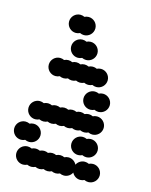

<svg xmlns="http://www.w3.org/2000/svg" viewBox="-105 -749 642 818"><g transform="rotate(15 216.0 -340.0)"><path d="M36 -40C36 -18 54 0 76 0C82.5 0 88.6 -1.6 94 -4.3C99.4 -1.6 105.5 0 112 0C118.5 0 124.6 -1.6 130 -4.3C135.4 -1.6 141.5 0 148 0C154.5 0 160.6 -1.6 166 -4.3C171.4 -1.6 177.5 0 184 0C190.5 0 196.6 -1.6 202 -4.3C207.4 -1.6 213.5 0 220 0C226.5 0 232.6 -1.6 238 -4.3C243.4 -1.6 249.5 0 256 0C271.8 0 285.5 -9.3 292 -22.6C298.5 -9.3 312.2 0 328 0C334.5 0 340.6 -1.6 346 -4.3C351.4 -1.6 357.5 0 364 0C386 0 404 -18 404 -40C404 -62 386 -80 364 -80C357.5 -80 351.4 -78.4 346 -75.7C340.6 -78.4 334.5 -80 328 -80C312.2 -80 298.5 -70.7 292 -57.4C285.5 -70.7 271.8 -80 256 -80C249.5 -80 243.4 -78.4 238 -75.7C232.6 -78.4 226.5 -80 220 -80C213.5 -80 207.4 -78.4 202 -75.7C196.6 -78.4 190.5 -80 184 -80C177.5 -80 171.4 -78.4 166 -75.7C160.6 -78.4 154.5 -80 148 -80C141.5 -80 135.4 -78.4 130 -75.7C124.6 -78.4 118.5 -80 112 -80C105.5 -80 99.4 -78.4 94 -75.7C88.6 -78.4 82.5 -80 76 -80C54 -80 36 -62 36 -40ZM252 -140C252 -118 270 -100 292 -100C298.5 -100 304.6 -101.6 310 -104.3C315.4 -101.6 321.5 -100 328 -100C350 -100 368 -118 368 -140C368 -162 350 -180 328 -180C321.5 -180 315.4 -178.4 310 -175.7C304.6 -178.4 298.5 -180 292 -180C270 -180 252 -162 252 -140ZM0 -140C0 -118 18 -100 40 -100C46.5 -100 52.6 -101.6 58 -104.3C63.4 -101.6 69.5 -100 76 -100C98 -100 116 -118 116 -140C116 -162 98 -180 76 -180C69.5 -180 63.4 -178.4 58 -175.7C52.6 -178.4 46.5 -180 40 -180C18 -180 0 -162 0 -140ZM36 -240C36 -218 54 -200 76 -200C82.5 -200 88.6 -201.6 94 -204.3C99.4 -201.6 105.5 -200 112 -200C118.5 -200 124.6 -201.6 130 -204.3C135.4 -201.6 141.5 -200 148 -200C154.5 -200 160.6 -201.6 166 -204.3C171.4 -201.6 177.5 -200 184 -200C190.5 -200 196.6 -201.6 202 -204.3C207.4 -201.6 213.5 -200 220 -200C226.5 -200 232.6 -201.6 238 -204.3C243.4 -201.6 249.5 -200 256 -200C262.5 -200 268.6 -201.6 274 -204.3C279.4 -201.6 285.5 -200 292 -200C298.5 -200 304.6 -201.6 310 -204.3C315.4 -201.6 321.5 -200 328 -200C350 -200 368 -218 368 -240C368 -262 350 -280 328 -280C321.5 -280 315.4 -278.4 310 -275.7C304.6 -278.4 298.5 -280 292 -280C285.5 -280 279.4 -278.4 274 -275.7C268.6 -278.4 262.5 -280 256 -280C249.5 -280 243.4 -278.4 238 -275.7C232.6 -278.4 226.5 -280 220 -280C213.5 -280 207.4 -278.4 202 -275.7C196.6 -278.4 190.5 -280 184 -280C177.5 -280 171.4 -278.4 166 -275.7C160.6 -278.4 154.5 -280 148 -280C141.5 -280 135.4 -278.4 130 -275.7C124.6 -278.4 118.5 -280 112 -280C105.5 -280 99.4 -278.4 94 -275.7C88.6 -278.4 82.5 -280 76 -280C54 -280 36 -262 36 -240ZM252 -340C252 -318 270 -300 292 -300C298.5 -300 304.6 -301.6 310 -304.3C315.4 -301.6 321.5 -300 328 -300C350 -300 368 -318 368 -340C368 -362 350 -380 328 -380C321.5 -380 315.4 -378.4 310 -375.7C304.6 -378.4 298.5 -380 292 -380C270 -380 252 -362 252 -340ZM72 -440C72 -418 90 -400 112 -400C118.5 -400 124.6 -401.6 130 -404.3C135.4 -401.6 141.5 -400 148 -400C154.5 -400 160.6 -401.6 166 -404.3C171.4 -401.6 177.5 -400 184 -400C190.5 -400 196.6 -401.6 202 -404.3C207.4 -401.6 213.5 -400 220 -400C226.5 -400 232.6 -401.6 238 -404.3C243.4 -401.6 249.5 -400 256 -400C262.5 -400 268.6 -401.6 274 -404.3C279.4 -401.6 285.5 -400 292 -400C314 -400 332 -418 332 -440C332 -462 314 -480 292 -480C285.5 -480 279.4 -478.4 274 -475.7C268.6 -478.4 262.5 -480 256 -480C249.5 -480 243.4 -478.4 238 -475.7C232.6 -478.4 226.5 -480 220 -480C213.5 -480 207.4 -478.4 202 -475.7C196.6 -478.4 190.5 -480 184 -480C177.5 -480 171.4 -478.4 166 -475.7C160.6 -478.4 154.5 -480 148 -480C141.5 -480 135.4 -478.4 130 -475.7C124.6 -478.4 118.5 -480 112 -480C90 -480 72 -462 72 -440ZM144 -540C144 -518 162 -500 184 -500C190.5 -500 196.6 -501.6 202 -504.3C207.4 -501.6 213.5 -500 220 -500C242 -500 260 -518 260 -540C260 -562 242 -580 220 -580C213.5 -580 207.4 -578.4 202 -575.7C196.6 -578.4 190.5 -580 184 -580C162 -580 144 -562 144 -540ZM108 -640C108 -618 126 -600 148 -600C154.5 -600 160.6 -601.6 166 -604.3C171.4 -601.6 177.5 -600 184 -600C206 -600 224 -618 224 -640C224 -662 206 -680 184 -680C177.5 -680 171.4 -678.4 166 -675.7C160.6 -678.4 154.5 -680 148 -680C126 -680 108 -662 108 -640Z"/></g></svg>

Font: Dotrice Condensed
Style: Bold
Weight: 700
Width: 2
Monospace: yes
Designer: Paul Flo Williams
Foundry: His Deeds Are Dust
Version: Version 1.001